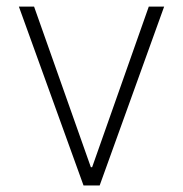

<svg xmlns="http://www.w3.org/2000/svg" viewBox="-20 -566 558 586"><path d="M481 -545.9 284.2 0H234.9L37.6 -545.9H84L257.3 -55.7H261.2L434.1 -545.9Z"/></svg>

Font: Inter Tight ExtraLight
Style: Regular
Weight: 250
Designer: Rasmus Andersson
Foundry: rsms
Version: Version 3.004